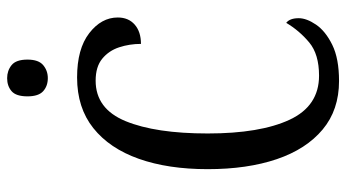

<svg xmlns="http://www.w3.org/2000/svg" viewBox="-236 -724 970 538"><g transform="rotate(-90 249.0 -455.0)"><path d="M291 10Q210 10 155 -36Q100 -82 72 -164.5Q44 -247 44 -358Q44 -469 73 -551Q102 -633 159 -678.5Q216 -724 301 -724Q381 -724 425 -690Q469 -656 469 -610Q469 -580 449 -562.5Q429 -545 395 -545Q395 -577 385.5 -606Q376 -635 353.5 -653.5Q331 -672 292 -672Q213 -672 178.5 -588Q144 -504 144 -358Q144 -211 182.5 -128.5Q221 -46 306 -46Q366 -46 399 -73.5Q432 -101 454 -138Q467 -128 467 -103Q467 -81 449 -54.5Q431 -28 392.5 -9Q354 10 291 10ZM299 -806Q277 -806 262.5 -819Q248 -832 248 -863Q248 -895 262.5 -907.5Q277 -920 299 -920Q320 -920 335.5 -907.5Q351 -895 351 -863Q351 -832 335.5 -819Q320 -806 299 -806Z"/></g></svg>

Font: Noto Serif ExtraCondensed
Style: Regular
Weight: 400
Width: 2
Designer: Monotype Design Team
Foundry: Monotype Imaging Inc.
Version: Version 2.015